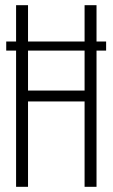

<svg xmlns="http://www.w3.org/2000/svg" viewBox="-20 -720 434 740"><path d="M352 -525V0H306V-329H88V0H42V-525H4V-560H42V-700H88V-560H306V-700H352V-560H389V-525ZM306 -525H88V-371H306Z"/></svg>

Font: Bebas Neue Book
Style: Regular
Weight: 300
Designer: Ryoichi Tsunekawa
Foundry: Ryoichi Tsunekawa
Version: Version 1.003;PS 001.003;hotconv 1.0.88;makeotf.lib2.5.64775